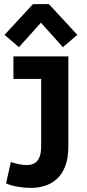

<svg xmlns="http://www.w3.org/2000/svg" viewBox="-20 -899 418 926"><path d="M129.2 7.3Q100.4 7.3 67.3 2Q34.2 -3.3 9.3 -14.5L32.3 -117.5Q52.8 -110.5 73.4 -106.7Q94 -103 110.1 -103Q129.8 -103 145.1 -110.9Q160.4 -118.7 169.4 -138.8Q178.5 -158.8 178.5 -194.2V-554.5L203.7 -518.3H44.8V-627H309.7V-195.5Q309.7 -135.6 294 -96.1Q278.3 -56.5 251.9 -33.9Q225.5 -11.2 193.7 -2Q162 7.3 129.2 7.3ZM71.5 -671.5 1.9 -731 139 -879.1H215.8L352.9 -731L283.3 -671.5L177.3 -789.5Z"/></svg>

Font: Anaheim
Style: Regular
Weight: 400
Designer: Vernon Adams
Foundry: Vernon Adams
Version: Version 2.001